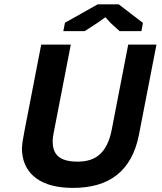

<svg xmlns="http://www.w3.org/2000/svg" viewBox="-20 -872 762 903"><path d="M583 -662.1H715.8L633.3 -237.3Q620.6 -172.9 594.2 -126Q567.9 -79.1 528.6 -48.3Q489.3 -17.6 437.7 -2.9Q386.2 11.7 323.7 11.7Q213.4 11.7 152.1 -32.2Q90.8 -76.2 84 -155.8Q82 -178.2 85.9 -203.9Q89.8 -229.5 94.7 -254.4L173.8 -662.1H313L232.4 -247.1Q227.1 -222.2 228 -201.7Q229 -155.8 257.3 -133.8Q285.6 -111.8 345.7 -111.8Q376.5 -111.8 402.3 -119.6Q428.2 -127.4 448.5 -145.3Q468.8 -163.1 482.9 -191.7Q497.1 -220.2 505.4 -261.7ZM439.5 -851.6H538.6L652.3 -764.2L645 -725.6H542.5L501 -763.2L475.6 -791L438 -764.2L378.4 -725.6H277.8L285.6 -765.1Z"/></svg>

Font: PT Astra Sans
Style: Bold Italic
Weight: 700
Italic angle: -16°
Designer: A.Korolkova, I. Chaeva
Foundry: ParaType Ltd
Version: Version 1.002W